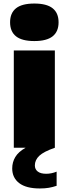

<svg xmlns="http://www.w3.org/2000/svg" viewBox="-20 -835 388 1085"><path d="M37 -709Q37 -761.5 70.5 -788.2Q104 -815 174 -815Q244 -815 277.5 -788.2Q311 -761.5 311 -709Q311 -656.5 277.5 -629.8Q244 -603 174 -603Q104 -603 70.5 -629.8Q37 -656.5 37 -709ZM241 147Q270.5 147 300 135V215Q277.5 222.5 256 226.2Q234.5 230 205 230Q128 230 88.5 199.8Q49 169.5 49 117Q49 81.5 66.5 52.2Q84 23 124.5 0H58V-550H290V0Q227.5 21.5 202.2 45.2Q177 69 177 100Q177 121.5 193.2 134.2Q209.5 147 241 147Z"/></svg>

Font: Encode Sans Expanded Black
Style: Regular
Weight: 900
Width: 7
Designer: Multiple Designers
Foundry: Impallari Type
Version: Version 2.000